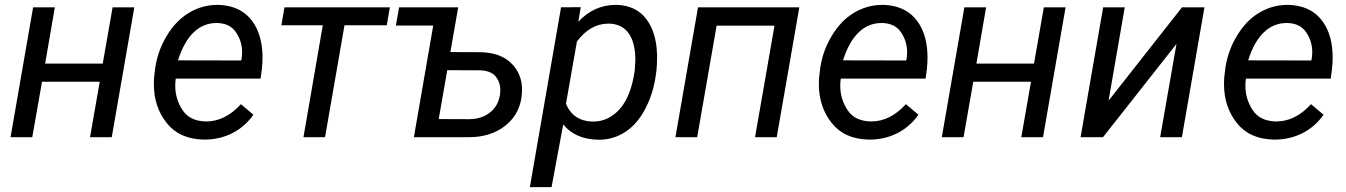

<svg xmlns="http://www.w3.org/2000/svg" viewBox="-20 -558 5476 781"><path d="M526.4 -528.3H438L397.9 -299.3H163.6L203.1 -528.3H114.7L22.9 0H111.3L150.9 -225.6H385.7L346.2 0H434.6Z M808.1 9.8C809.6 9.8 811 9.8 812.5 9.8C895 9.8 966.3 -27.3 1010.7 -91.3L960 -134.3C917 -87.4 870.1 -64 819.3 -64C818.4 -64 816.9 -64 815.4 -64C772.5 -65.4 741.2 -81.1 722.2 -110.8C702.6 -140.6 692.9 -173.3 692.9 -208.5C692.9 -218.3 693.4 -228 694.8 -238.3H1040L1045.4 -278.8C1046.9 -293.5 1047.9 -308.6 1047.9 -323.2C1047.9 -329.6 1047.9 -335.9 1047.4 -342.3C1044.4 -401.9 1027.3 -449.2 996.6 -483.9C965.8 -518.6 922.9 -536.6 868.7 -538.1C866.7 -538.1 865.2 -538.1 863.3 -538.1C822.8 -538.1 784.2 -527.3 748.5 -505.9C712.4 -484.4 681.6 -452.1 656.2 -408.7C630.4 -365.2 614.7 -317.4 609.4 -265.1L606.9 -244.1C606 -233.9 606 -224.1 606 -214.8C606 -154.3 623 -102.1 657.7 -58.1C692.4 -14.2 742.2 8.3 808.1 9.8ZM864.3 -464.4C898.4 -463.4 923.8 -450.7 939.9 -426.8C956.5 -402.3 964.8 -375.5 964.8 -346.2C964.8 -337.4 963.9 -329.1 962.9 -319.8L960.9 -312L704.1 -312.5C735.8 -414.1 790.5 -464.4 860.4 -464.4C861.8 -464.4 862.8 -464.4 864.3 -464.4Z M1565.9 -528.3H1137.2L1124.5 -455.1H1293L1214.4 0H1302.2L1381.3 -455.1H1553.2Z M1590.3 -454.1H1742.2L1663.6 0H1887.7C1948.7 0 1999 -16.6 2038.6 -49.3C2078.1 -82 2099.6 -125 2103 -178.7C2103.5 -184.1 2103.5 -189 2103.5 -193.8C2103.5 -236.3 2088.9 -272 2059.6 -300.8C2030.3 -329.6 1989.3 -344.2 1936 -345.7L1812 -346.2L1843.8 -528.3H1603.5ZM1934.6 -272C1963.4 -270.5 1983.9 -262.2 1996.6 -246.6C2008.8 -231 2015.1 -212.9 2015.1 -191.9C2015.1 -186.5 2014.6 -181.2 2014.2 -175.3C2009.8 -144.5 1997.1 -120.1 1975.1 -102.1C1953.1 -83.5 1924.3 -73.7 1889.6 -73.2L1764.6 -73.7L1799.3 -272.5Z M2650.4 -272C2651.9 -288.6 2652.8 -306.2 2652.8 -323.7C2652.8 -326.7 2652.8 -329.6 2652.8 -332.5C2651.4 -396 2636.2 -445.8 2607.9 -481.9C2579.6 -518.1 2540 -536.6 2489.3 -538.1C2487.8 -538.1 2485.8 -538.1 2484.4 -538.1C2425.8 -538.1 2375 -515.1 2332.5 -469.7L2342.3 -528.8L2262.2 -528.3L2135.3 203.1H2223.6L2271 -51.8C2303.7 -11.7 2350.6 8.8 2411.6 10.3C2413.6 10.3 2415 10.3 2417 10.3C2455.1 10.3 2490.7 0 2522.9 -21C2555.7 -42 2583 -73.7 2605.5 -116.7C2627.9 -159.7 2642.6 -208 2648.9 -261.7ZM2562 -272C2552.2 -202.6 2532.2 -150.4 2502 -115.7C2471.7 -81.1 2435.1 -63.5 2392.6 -63.5C2391.6 -63.5 2390.1 -63.5 2389.2 -63.5C2337.9 -64.9 2302.2 -88.9 2282.2 -135.7L2326.7 -389.2C2362.8 -437.5 2405.8 -461.9 2455.1 -461.9C2456.5 -461.9 2457.5 -461.9 2459 -461.9C2527.3 -459.5 2564.5 -408.2 2564.5 -313Z M3231.4 -528.3H2819.3L2727.5 0H2815.9L2895 -453.6H3130.4L3051.3 0H3139.6Z M3513.2 9.8C3514.6 9.8 3516.1 9.8 3517.6 9.8C3600.1 9.8 3671.4 -27.3 3715.8 -91.3L3665 -134.3C3622.1 -87.4 3575.2 -64 3524.4 -64C3523.4 -64 3522 -64 3520.5 -64C3477.5 -65.4 3446.3 -81.1 3427.2 -110.8C3407.7 -140.6 3397.9 -173.3 3397.9 -208.5C3397.9 -218.3 3398.4 -228 3399.9 -238.3H3745.1L3750.5 -278.8C3752 -293.5 3752.9 -308.6 3752.9 -323.2C3752.9 -329.6 3752.9 -335.9 3752.4 -342.3C3749.5 -401.9 3732.4 -449.2 3701.7 -483.9C3670.9 -518.6 3627.9 -536.6 3573.7 -538.1C3571.8 -538.1 3570.3 -538.1 3568.4 -538.1C3527.8 -538.1 3489.3 -527.3 3453.6 -505.9C3417.5 -484.4 3386.7 -452.1 3361.3 -408.7C3335.4 -365.2 3319.8 -317.4 3314.5 -265.1L3312 -244.1C3311 -233.9 3311 -224.1 3311 -214.8C3311 -154.3 3328.1 -102.1 3362.8 -58.1C3397.5 -14.2 3447.3 8.3 3513.2 9.8ZM3569.3 -464.4C3603.5 -463.4 3628.9 -450.7 3645 -426.8C3661.6 -402.3 3669.9 -375.5 3669.9 -346.2C3669.9 -337.4 3668.9 -329.1 3668 -319.8L3666 -312L3409.2 -312.5C3440.9 -414.1 3495.6 -464.4 3565.4 -464.4C3566.9 -464.4 3567.9 -464.4 3569.3 -464.4Z M4314.5 -528.3H4226.1L4186 -299.3H3951.7L3991.2 -528.3H3902.8L3811 0H3899.4L3939 -225.6H4173.8L4134.3 0H4222.7Z M4489.3 -148.4 4555.2 -528.3H4467.3L4375.5 0H4466.8L4765.6 -379.4L4699.2 0H4787.6L4879.4 -528.3H4788.1Z M5161.1 9.8C5162.6 9.8 5164.1 9.8 5165.5 9.8C5248 9.8 5319.3 -27.3 5363.8 -91.3L5313 -134.3C5270 -87.4 5223.1 -64 5172.4 -64C5171.4 -64 5169.9 -64 5168.5 -64C5125.5 -65.4 5094.2 -81.1 5075.2 -110.8C5055.7 -140.6 5045.9 -173.3 5045.9 -208.5C5045.9 -218.3 5046.4 -228 5047.9 -238.3H5393.1L5398.4 -278.8C5399.9 -293.5 5400.9 -308.6 5400.9 -323.2C5400.9 -329.6 5400.9 -335.9 5400.4 -342.3C5397.5 -401.9 5380.4 -449.2 5349.6 -483.9C5318.8 -518.6 5275.9 -536.6 5221.7 -538.1C5219.7 -538.1 5218.3 -538.1 5216.3 -538.1C5175.8 -538.1 5137.2 -527.3 5101.6 -505.9C5065.4 -484.4 5034.7 -452.1 5009.3 -408.7C4983.4 -365.2 4967.8 -317.4 4962.4 -265.1L4960 -244.1C4959 -233.9 4959 -224.1 4959 -214.8C4959 -154.3 4976.1 -102.1 5010.7 -58.1C5045.4 -14.2 5095.2 8.3 5161.1 9.8ZM5217.3 -464.4C5251.5 -463.4 5276.9 -450.7 5293 -426.8C5309.6 -402.3 5317.9 -375.5 5317.9 -346.2C5317.9 -337.4 5316.9 -329.1 5315.9 -319.8L5314 -312L5057.1 -312.5C5088.9 -414.1 5143.6 -464.4 5213.4 -464.4C5214.8 -464.4 5215.8 -464.4 5217.3 -464.4Z"/></svg>

Font: Roboto
Style: Italic
Weight: 400
Italic angle: -12°
Designer: Google
Version: Version 2.137; 2017